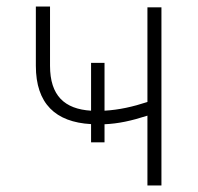

<svg xmlns="http://www.w3.org/2000/svg" viewBox="-20 -568 606 588"><path d="M300.1 -375.4H258.9V-229C177.6 -234 133.2 -275.2 133.2 -366.5V-547.9H89.8V-366.5C89.8 -250.7 149.9 -193.9 258.9 -187.9V-132.1H300.1V-187.5C342.3 -189.3 381.7 -197.8 431.5 -213.8V0H474.4V-545.5H431.5V-255.7C387.1 -241.1 344.5 -231.5 300.1 -229Z"/></svg>

Font: Karasuma Gothic
Style: Thin
Weight: 200
Designer: Rasmus Andersson / Ryoko Ishizuka
Foundry: rsms
Version: Version 1.00